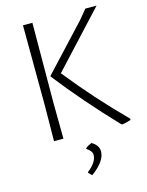

<svg xmlns="http://www.w3.org/2000/svg" viewBox="-128 -717 783 1023"><g transform="rotate(-15 264.0 -205.5)"><path d="M507 -639 230 -340Q367 -168 524 -11V-4Q509 2 477 8L470 5Q304 -169 173 -337V-341L403 -588L445 -639ZM153 -639 151 -197 153 0H101L103 -194L101 -639ZM291 61Q329 83 329 117Q329 171 251 228L233 210V206Q286 165 286 125Q286 103 257 85V80Q269 70 291 61Z"/></g></svg>

Font: Alegreya Sans Light
Style: Regular
Weight: 300
Designer: Juan Pablo del Peral
Foundry: Huerta Tipografica
Version: Version 2.007